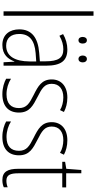

<svg xmlns="http://www.w3.org/2000/svg" viewBox="386 -1186 810 1622"><g transform="rotate(90 791.0 -375.0)"><path d="M113 0V-760H76V0Z M292 -668C292 -648 302 -633 320 -633C338 -633 348 -647 348 -668C348 -690 338 -704 320 -704C302 -704 292 -689 292 -668ZM449 -669C449 -648 460 -633 478 -633C496 -633 507 -647 507 -669C507 -690 496 -704 478 -704C460 -704 449 -689 449 -669ZM398 -539C353 -539 307 -526 268 -503L282 -472C324 -496 362 -505 396 -505C467 -505 498 -466 498 -353V-307L425 -301C299 -291 228 -238 228 -133C228 -54 270 10 360 10C442 10 479 -38 499 -92H501L506 0H535V-357C535 -486 493 -539 398 -539ZM428 -271 499 -276V-218C498 -101 458 -22 366 -22C303 -22 267 -62 267 -133C267 -219 321 -262 428 -271Z M931 -130C931 -220 872 -249 799 -287C728 -323 688 -346 688 -407C688 -471 733 -505 803 -505C841 -505 882 -495 910 -477L926 -510C893 -528 851 -539 804 -539C705 -539 651 -484 651 -407C651 -323 707 -292 783 -254C852 -219 893 -196 893 -130C893 -64 856 -25 776 -25C728 -25 681 -40 645 -63V-22C674 -6 720 10 776 10C879 10 931 -44 931 -130Z M1292 -130C1292 -220 1233 -249 1160 -287C1089 -323 1049 -346 1049 -407C1049 -471 1094 -505 1164 -505C1202 -505 1243 -495 1271 -477L1287 -510C1254 -528 1212 -539 1165 -539C1066 -539 1012 -484 1012 -407C1012 -323 1068 -292 1144 -254C1213 -219 1254 -196 1254 -130C1254 -64 1217 -25 1137 -25C1089 -25 1042 -40 1006 -63V-22C1035 -6 1081 10 1137 10C1240 10 1292 -44 1292 -130Z M1507 -24C1458 -24 1444 -57 1444 -124V-496H1563V-529H1444V-657H1416L1406 -530L1347 -520V-496H1406V-124C1406 -36 1430 10 1501 10C1527 10 1546 5 1562 -2V-35C1548 -29 1528 -24 1507 -24Z"/></g></svg>

Font: Noto Sans Sinhala UI Condensed ExtraLight
Style: Regular
Weight: 200
Width: 3
Designer: Jelle Bosma - Monotype Design Team
Foundry: Monotype Imaging Inc.
Version: Version 2.006